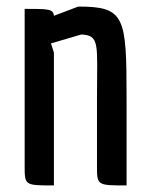

<svg xmlns="http://www.w3.org/2000/svg" viewBox="-20 -564 455 584"><path d="M144 -404 135 -432 227 -459C285 -457 275 -428 275 -267V-60C275 0 275 0 365 0V-266C365 -514 360 -544 218 -544L144 -516C142 -537 127 -537 55 -537V-60C55 0 55 0 144 0Z"/></svg>

Font: Economica
Style: Bold
Weight: 700
Designer: Vicente Lamonaca
Foundry: Vicente Lamonaca
Version: Version 1.100